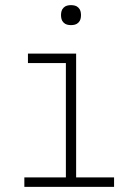

<svg xmlns="http://www.w3.org/2000/svg" viewBox="-20 -729 540 749"><path d="M75 0V-37H237V-483H89V-520H277V-37H425V0ZM257 -631Q249 -631 241.5 -633Q234 -635 228 -641Q222 -647 220 -654.5Q218 -662 218 -670Q218 -678 220 -685.5Q222 -693 228 -699Q234 -705 241.5 -707Q249 -709 257 -709Q265 -709 272.5 -707Q280 -705 286 -699Q292 -693 294 -685.5Q296 -678 296 -670Q296 -662 294 -654.5Q292 -647 286 -641Q280 -635 272.5 -633Q265 -631 257 -631Z"/></svg>

Font: Iosevka SS18 Extralight
Style: Regular
Weight: 200
Monospace: yes
Designer: Belleve Invis
Foundry: Belleve Invis
Version: Version 25.1.1; ttfautohint (v1.8.4)